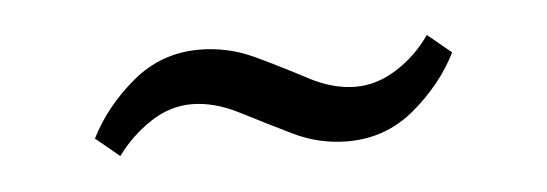

<svg xmlns="http://www.w3.org/2000/svg" viewBox="-25 -331 530 186"><g transform="rotate(-5 240.0 -238.5)"><path d="M308 -188Q280 -188 254.5 -200.5Q229 -213 205.5 -225Q182 -237 160 -237Q139 -237 120 -224.5Q101 -212 87 -193L64 -212Q79 -242 107 -265.5Q135 -289 172 -289Q200 -289 225.5 -277Q251 -265 274.5 -252.5Q298 -240 320 -240Q341 -240 360.5 -252.5Q380 -265 393 -284L416 -265Q401 -235 373 -211.5Q345 -188 308 -188Z"/></g></svg>

Font: Yrsa Light
Style: Regular
Weight: 300
Designer: Anna Giedrys (Yrsa+Rasa design), David Brezina (Yrsa art-direction, Rasa art-direction, design)
Foundry: Rosetta Type Foundry
Version: Version 2.004